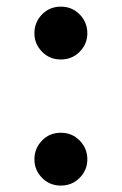

<svg xmlns="http://www.w3.org/2000/svg" viewBox="-20 -556 375 592"><path d="M167.6 16.2Q132.9 16.2 109.5 -7.8Q86.1 -31.9 86.1 -64.5Q86.1 -98.5 109.5 -122.6Q132.9 -146.7 167.6 -146.7Q202.2 -146.7 225.8 -122.6Q249.3 -98.5 249.3 -64.5Q249.3 -31.9 225.8 -7.8Q202.2 16.2 167.6 16.2ZM167.6 -372.6Q132.9 -372.6 109.5 -396.6Q86.1 -420.6 86.1 -453.3Q86.1 -487.3 109.5 -511.4Q132.9 -535.5 167.6 -535.5Q202.2 -535.5 225.8 -511.4Q249.3 -487.3 249.3 -453.3Q249.3 -420.6 225.8 -396.6Q202.2 -372.6 167.6 -372.6Z"/></svg>

Font: Noto Serif TC
Style: Regular
Weight: 200
Designer: Ryoko NISHIZUKA 西塚涼子 (kana & ideographs); Frank Grießhammer (Latin, Greek & Cyrillic); Wenlong ZHANG 张文龙 (bopomofo); San
Foundry: Adobe
Version: Version 2.001;hotconv 1.1.0;makeotfexe 2.6.0